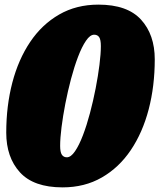

<svg xmlns="http://www.w3.org/2000/svg" viewBox="-20 -790 689 830"><path d="M240 -159.5Q240 -132 247.5 -121Q255 -110 269 -110Q286.5 -110 304.2 -136Q322 -162 338.5 -205.2Q355 -248.5 369 -301.2Q383 -354 393.5 -408Q404 -462 410 -510Q416 -558 416 -590.5Q416 -618.5 408.8 -629.2Q401.5 -640 387 -640Q369.5 -640 351.8 -614Q334 -588 317.5 -544.8Q301 -501.5 287 -448.8Q273 -396 262.5 -342Q252 -288 246 -240.2Q240 -192.5 240 -159.5ZM250.5 20Q125.5 20 66.2 -45Q7 -110 7 -216.5Q7 -332 33.2 -432.5Q59.5 -533 110.5 -608.8Q161.5 -684.5 235.8 -727.2Q310 -770 405.5 -770Q530.5 -770 589.8 -705Q649 -640 649 -533.5Q649 -418 622.8 -317.5Q596.5 -217 545.5 -141.2Q494.5 -65.5 420.2 -22.8Q346 20 250.5 20Z"/></svg>

Font: Besley* Condensed Fatface
Style: Italic
Weight: 900
Width: 3
Italic angle: -13°
Designer: Owen Earl
Foundry: indestructible type*
Version: Version 3.000; ttfautohint (v1.8.3)